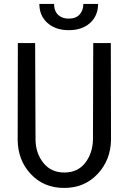

<svg xmlns="http://www.w3.org/2000/svg" viewBox="-20 -925 640 955"><path d="M67.9 -229.5 68.8 -710.9H154.8L156.7 -229.5Q157.7 -162.6 195.8 -114.7Q233.9 -66.9 299.8 -66.9Q366.2 -66.9 403.3 -114.3Q440.4 -161.6 442.4 -229.5L443.8 -710.9H531.2L532.2 -229.5Q530.3 -127.9 464.8 -59.1Q399.9 9.8 298.8 9.8Q197.8 9.8 133.3 -59.1Q68.8 -127.9 67.9 -229.5ZM467.8 -905.3Q467.8 -846.7 427.7 -810.5Q387.7 -774.9 322.3 -774.9Q256.3 -774.9 215.8 -811Q175.8 -847.2 175.8 -905.3H249Q249 -855.5 289.1 -838.4Q302.7 -832.5 322.3 -832.5Q357.9 -832.5 376 -853Q394.5 -873.5 394.5 -905.3Z"/></svg>

Font: RobotoMono-Regular
Style: Regular
Weight: 400
Designer: Google
Version: Version 2.000985; 2015; ttfautohint (v1.3)